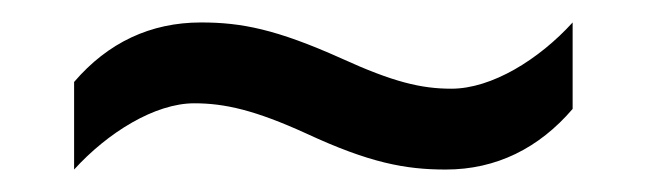

<svg xmlns="http://www.w3.org/2000/svg" viewBox="-20 -438 577 171"><path d="M253 -319C309 -293 341 -287 377 -287C422 -287 460 -306 490 -341V-418C460 -385 418 -359 382 -359C355 -359 330 -365 284 -386C226 -412 195 -418 159 -418C114 -418 76 -400 46 -365V-287C76 -320 118 -346 153 -346C180 -346 207 -340 253 -319Z"/></svg>

Font: Noto Sans Thai
Style: Regular
Weight: 400
Designer: Monotype Design Team
Foundry: Monotype Imaging Inc.
Version: Version 1.901